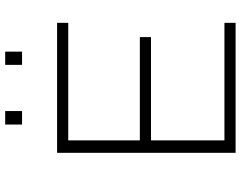

<svg xmlns="http://www.w3.org/2000/svg" viewBox="-114 -814 928 740"><g transform="rotate(-90 350.0 -444.0)"><path d="M131 0V-688H632V-645H179V-369H577V-326H179V-43H632V0ZM240 -823V-888H292V-823ZM470 -823V-888H521V-823Z"/></g></svg>

Font: Saira Expanded ExtraLight
Style: Regular
Weight: 250
Width: 7
Designer: Hector Gatti with collaboration of the Omnibus-Type team
Foundry: Omnibus-Type
Version: Version 1.101